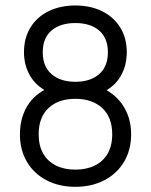

<svg xmlns="http://www.w3.org/2000/svg" viewBox="-20 -682 562 715"><path d="M397.9 -182.1Q397.9 -245.1 360.8 -279.5Q323.7 -314 260.7 -314Q197.3 -314 160.6 -279.5Q124 -245.1 124 -182.1Q124 -139.6 140.9 -110.1Q157.7 -80.6 188.7 -65.4Q219.7 -50.3 260.7 -50.3Q301.8 -50.3 332.8 -65.4Q363.8 -80.6 380.9 -110.1Q397.9 -139.6 397.9 -182.1ZM260.7 -596.2Q204.6 -596.2 171.9 -568.4Q139.2 -540.5 139.2 -487.3Q139.2 -434.1 172.1 -405.8Q205.1 -377.4 260.7 -377.4Q316.4 -377.4 349.1 -405.8Q381.8 -434.1 381.8 -487.3Q381.8 -540.5 349.1 -568.4Q316.4 -596.2 260.7 -596.2ZM377 -346.2Q421.4 -320.3 444.8 -277.8Q468.3 -235.4 468.3 -182.1Q468.3 -123.5 441.9 -79.3Q415.5 -35.2 368.4 -10.7Q321.3 13.7 260.7 13.7Q200.2 13.7 153.3 -10.7Q106.4 -35.2 80.3 -79.3Q54.2 -123.5 54.2 -182.1Q54.2 -235.8 76.7 -278.6Q99.1 -321.3 145 -347.2Q107.9 -369.1 88.6 -406Q69.3 -442.9 69.3 -487.3Q69.3 -540.5 93.5 -579.8Q117.7 -619.1 161.1 -640.4Q204.6 -661.6 260.7 -661.6Q316.4 -661.6 359.9 -640.4Q403.3 -619.1 427.7 -579.8Q452.1 -540.5 452.1 -487.3Q452.1 -442.4 433.1 -405.3Q414.1 -368.2 377 -346.2Z"/></svg>

Font: Potro Sans Bangla
Style: Regular
Weight: 400
Designer: Jayed Ahsan Saad
Foundry: Codepotro
Version: Potro Sans Bangla; Version 0.905